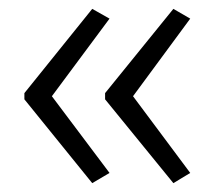

<svg xmlns="http://www.w3.org/2000/svg" viewBox="-20 -488 484 433"><path d="M35 -278 188 -468 227 -446 97 -271 227 -98 188 -75 35 -264ZM217 -278 371 -468 409 -446 280 -271 409 -98 371 -75 217 -264Z"/></svg>

Font: Noto Sans Gurmukhi SemiCondensed Light
Style: Regular
Weight: 300
Width: 4
Designer: Jelle Bosma - Monotype Design Team
Foundry: Monotype Imaging Inc.
Version: Version 2.004; ttfautohint (v1.8.4.7-5d5b)